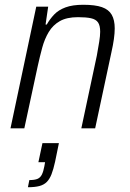

<svg xmlns="http://www.w3.org/2000/svg" viewBox="-20 -538 545 805"><path d="M24 0 132 -510H182L171 -435H176Q189 -458 207 -477Q225 -496 254.5 -507Q284 -518 329 -518Q379 -518 407.5 -508Q436 -498 448.5 -476Q461 -454 461 -419Q461 -399 457.5 -374Q454 -349 447 -318L379 0H321L386 -305Q392 -338 396 -363Q400 -388 400 -405Q400 -431 391 -444Q382 -457 361.5 -461.5Q341 -466 307 -466Q260 -466 231 -449.5Q202 -433 184.5 -404Q167 -375 157 -338Q147 -301 138 -260L82 0ZM97 247 103 217Q125 217 137 212Q149 207 155.5 194Q162 181 166 159L169 142H141L158 62H227L211 140Q204 172 196 192.5Q188 213 176 225Q164 237 145 242Q126 247 97 247Z"/></svg>

Font: Saira SemiCondensed Light
Style: Italic
Weight: 300
Width: 4
Italic angle: -12°
Designer: Hector Gatti with collaboration of the Omnibus-Type team
Foundry: Omnibus-Type
Version: Version 1.101